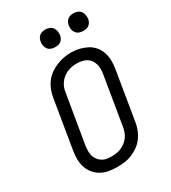

<svg xmlns="http://www.w3.org/2000/svg" viewBox="-226 -1061 1052 1183"><g transform="rotate(-30 300.0 -470.0)"><path d="M253 8Q223 8 194 3Q165 -2 140.5 -15.5Q116 -29 98 -50.5Q80 -72 71 -99Q62 -126 61.5 -155.5Q61 -185 66 -215L123 -560Q127 -586 137 -611.5Q147 -637 163.5 -659.5Q180 -682 203 -698.5Q226 -715 252 -725.5Q278 -736 304 -741Q330 -746 357 -746Q387 -746 415 -739Q443 -732 468 -719Q493 -706 511 -684.5Q529 -663 538 -636Q547 -609 547.5 -579.5Q548 -550 543 -520L486 -175Q482 -149 472 -123.5Q462 -98 445.5 -75.5Q429 -53 406 -36.5Q383 -20 357.5 -9.5Q332 1 305.5 4.5Q279 8 253 8ZM254 -66Q272 -66 289 -68.5Q306 -71 322.5 -78Q339 -85 353.5 -96Q368 -107 379 -122Q390 -137 396 -153.5Q402 -170 405 -187L462 -532Q465 -550 465 -568Q465 -586 460 -602.5Q455 -619 445 -632.5Q435 -646 420.5 -654.5Q406 -663 388.5 -666.5Q371 -670 353 -670Q336 -670 319 -667Q302 -664 285.5 -657Q269 -650 254.5 -638.5Q240 -627 229.5 -612.5Q219 -598 213 -581.5Q207 -565 205 -548L147 -203Q145 -185 144.5 -167Q144 -149 149 -133Q154 -117 164 -103.5Q174 -90 188 -81Q202 -72 219 -69Q236 -66 254 -66ZM490 -823Q475 -823 461.5 -828Q448 -833 439.5 -844.5Q431 -856 428.5 -870.5Q426 -885 429 -900Q431 -910 436 -920Q441 -930 450 -936.5Q459 -943 469.5 -945.5Q480 -948 490 -948Q505 -948 519 -942.5Q533 -937 541 -925.5Q549 -914 551.5 -899.5Q554 -885 552 -870Q550 -860 544.5 -850Q539 -840 530 -833.5Q521 -827 510.5 -825Q500 -823 490 -823ZM290 -823Q275 -823 261.5 -828Q248 -833 239.5 -844.5Q231 -856 228.5 -870.5Q226 -885 229 -900Q231 -910 236 -920Q241 -930 250 -936.5Q259 -943 269.5 -945.5Q280 -948 290 -948Q305 -948 319 -942.5Q333 -937 341 -925.5Q349 -914 351.5 -899.5Q354 -885 352 -870Q350 -860 344.5 -850Q339 -840 330 -833.5Q321 -827 310.5 -825Q300 -823 290 -823Z"/></g></svg>

Font: Iosevka Slab Extended
Style: Italic
Weight: 400
Width: 7
Italic angle: -9°
Monospace: yes
Designer: Belleve Invis
Foundry: Belleve Invis
Version: Version 11.1.0; ttfautohint (v1.8.3)